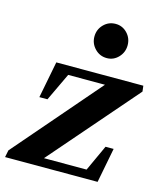

<svg xmlns="http://www.w3.org/2000/svg" viewBox="-134 -834 776 916"><g transform="rotate(15 254.0 -376.0)"><path d="M-22 -0.4 -15 -35.2 355.2 -464.2 357.8 -457H159L171.2 -465L102 -319H62L97.2 -500H527L530.4 -471.8L152.4 -36.2L149.8 -43.4H377.6L365.4 -35.4L428.2 -172H468.2L435 -0.4ZM323.9 -582Q289 -582 264.9 -607.1Q240.8 -632.1 240.8 -666.4Q240.8 -701.4 264.9 -726.1Q289 -750.8 323.9 -750.8Q357.6 -750.8 381.2 -726.1Q404.8 -701.4 404.8 -666.7Q404.8 -632 381.2 -607Q357.6 -582 323.9 -582Z"/></g></svg>

Font: Wittgenstein
Style: Italic
Weight: 400
Italic angle: -11°
Designer: Jörg Drees
Foundry: Jörg Drees
Version: Version 1.500